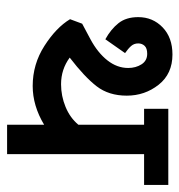

<svg xmlns="http://www.w3.org/2000/svg" viewBox="-2 -516 518 555"><g transform="rotate(90 257.5 -239.0)"><path d="M426 -396V0H341V-107Q286 -74 229 -74Q166 -74 113 -108Q60 -142 36 -182L49 -217Q55 -220 94 -241Q133 -262 155 -290Q177 -318 177 -350Q177 -372 166.5 -388.5Q156 -405 136 -405Q120 -405 113 -397.5Q106 -390 106 -379Q106 -367 113.5 -358.5Q121 -350 134 -341L94 -284Q65 -300 47.5 -322Q30 -344 30 -379Q30 -421 59.5 -449.5Q89 -478 138 -478Q194 -478 225.5 -438Q257 -398 257 -346Q257 -294 230 -259Q203 -224 147 -181Q181 -156 224 -156Q258 -156 289.5 -169Q321 -182 341 -206V-396H295V-466H515V-396Z"/></g></svg>

Font: Cambay Devanagari
Style: Regular
Weight: 700
Designer: Pooja Saxena
Foundry: Pooja Saxena
Version: Version 1.095;PS 001.095;hotconv 1.0.70;makeotf.lib2.5.58329